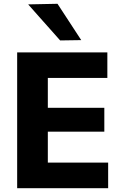

<svg xmlns="http://www.w3.org/2000/svg" viewBox="-20 -988 637 1008"><path d="M70.1 0Q70.1 -57.6 70.1 -111.6Q70.1 -165.5 70.1 -232.5V-474.7Q70.1 -543.4 70.1 -598.9Q70.1 -654.5 70.1 -713H543.6V-578.7Q497.5 -578.7 444.8 -578.7Q392.1 -578.7 320.6 -578.7H152.4L231.1 -687Q231.1 -628.4 231.1 -572.9Q231.1 -517.4 231.1 -448.7V-258.5Q231.1 -191.9 231.1 -137.8Q231.1 -83.6 231.1 -26L162.8 -134.3H332.4Q392.2 -134.3 445.4 -134.3Q498.6 -134.3 547.8 -134.3V0ZM193.7 -296.9V-422H324.1Q389.8 -422 436.9 -422Q484 -422 527.7 -422V-296.9Q481.7 -296.9 434.7 -296.9Q387.7 -296.9 323.9 -296.9ZM295.8 -775.7Q268.7 -806.6 241 -837.5Q213.2 -868.5 185.1 -900.3Q157.1 -932.2 127.8 -965L281.9 -968.1Q313.3 -920.2 344.2 -872.7Q375.2 -825.2 406.4 -777.4Z"/></svg>

Font: Commissioner Thin
Style: Regular
Weight: 100
Designer: Kostas Bartsokas
Foundry: Kostas Bartsokas
Version: Version 1.001;gftools[0.9.23]